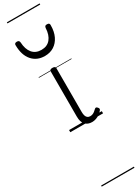

<svg xmlns="http://www.w3.org/2000/svg" viewBox="-414 -1019 1097 1528"><g transform="rotate(-30 135.0 -255.0)"><path d="M192 17Q171 17 155.5 10.5Q140 4 129 -8Q118 -20 112.5 -38.5Q107 -57 107 -82V-496Q107 -506 113 -510.5Q119 -515 132 -515Q146 -515 152.5 -510.5Q159 -506 159 -496V-94Q159 -74 163.5 -60Q168 -46 177.5 -38.5Q187 -31 202 -31Q213 -31 223 -34.5Q233 -38 243 -45.5Q253 -53 263 -63Q269 -69 275.5 -68Q282 -67 288 -59Q293 -54 295 -48Q297 -42 292 -35Q281 -20 264.5 -8Q248 4 229.5 10.5Q211 17 192 17ZM130 -626Q57 -626 13.5 -676Q-30 -726 -31 -816Q-32 -826 -26.5 -831.5Q-21 -837 -8 -837Q4 -837 9 -831.5Q14 -826 15 -816Q18 -753 47.5 -717.5Q77 -682 130 -682Q183 -682 212.5 -717.5Q242 -753 245 -816Q246 -826 250.5 -831.5Q255 -837 268 -837Q281 -837 286.5 -831.5Q292 -826 291 -816Q291 -757 270.5 -714.5Q250 -672 214 -649Q178 -626 130 -626ZM0 490H301V500H0ZM0 -20H301V0H0ZM0 -505H301V-500H0ZM0 -1010H301V-1000H0Z"/></g></svg>

Font: Playwrite ES Deco Guides
Style: Regular
Weight: 400
Designer: Veronika Burian, José Scaglione
Foundry: TypeTogether
Version: Version 1.003